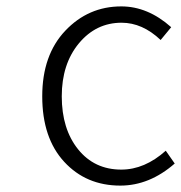

<svg xmlns="http://www.w3.org/2000/svg" viewBox="-20 -567 566 600"><path d="M356 13Q249 13 180.5 -61.5Q112 -136 112 -266Q112 -395 184 -471Q256 -547 359 -547Q442 -547 515 -482L482 -442Q425 -496 360 -496Q280 -496 226.5 -431.5Q173 -367 173 -266Q173 -164 224 -100.5Q275 -37 359 -37Q432 -37 498 -96L526 -56Q447 13 356 13Z"/></svg>

Font: NotoSansHansLight
Style: Regular
Weight: 300
Designer: Ryoko NISHIZUKA  (kana & ideographs); Paul D. Hunt (Latin, Greek & Cyrillic); Wenlong ZHANG  (bopomofo); Sandoll Communi
Foundry: Adobe Systems Incorporated
Version: Version 1.00;December 8, 2021;FontCreator 13.0.0.2675 64-bit